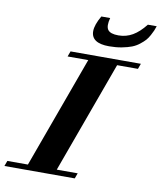

<svg xmlns="http://www.w3.org/2000/svg" viewBox="-155 -950 858 1024"><g transform="rotate(10 274.0 -437.5)"><path d="M377.9 -725.6Q280.8 -725.6 280.8 -790.5Q280.8 -824.7 310.1 -875H357.9Q345.7 -829.6 359.4 -810.5Q373 -791.5 417 -791.5Q458.5 -791.5 493.4 -811.8Q528.3 -832 562 -875H609.9Q604.5 -859.4 600.8 -850.3Q597.2 -841.3 587.6 -823.7Q578.1 -806.2 567.9 -794.7Q557.6 -783.2 539.3 -768.8Q521 -754.4 499.5 -746.1Q478 -737.8 446.5 -731.7Q415 -725.6 377.9 -725.6ZM-60.5 0 -49.8 -29.3H61.5L281.7 -633.8H169.9L180.7 -663.1H561.5L550.8 -633.8H438L217.8 -29.3H331.1L320.3 0Z"/></g></svg>

Font: Elstob ExtraBold
Style: Italic
Weight: 800
Italic angle: -20°
Designer: Peter S. Baker
Version: Version 1.015